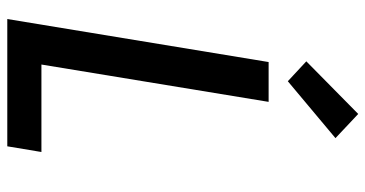

<svg xmlns="http://www.w3.org/2000/svg" viewBox="-264 -764 1027 540"><g transform="rotate(90 250.0 -493.5)"><path d="M33 0 154 -735H266L161 -96H407L391 0ZM208 -789 152 -841 300 -987 368 -923Z"/></g></svg>

Font: Iosevka
Style: Bold Italic
Weight: 700
Italic angle: -9°
Monospace: yes
Designer: Belleve Invis
Foundry: Belleve Invis
Version: Version 32.5.0; ttfautohint (v1.8.4)